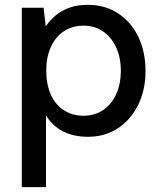

<svg xmlns="http://www.w3.org/2000/svg" viewBox="-20 -553 672 793"><path d="M70 220V-521H160L169 -444Q185 -468 209 -488.5Q233 -509 266 -521Q299 -533 343 -533Q414 -533 468 -497.5Q522 -462 551.5 -400.5Q581 -339 581 -260Q581 -181 550.5 -119.5Q520 -58 466.5 -23Q413 12 343 12Q283 12 238.5 -11.5Q194 -35 170 -77V220ZM325 -75Q370 -75 404.5 -97.5Q439 -120 459 -162Q479 -204 479 -261Q479 -317 459 -359Q439 -401 404.5 -424Q370 -447 325 -447Q279 -447 244 -424Q209 -401 190 -359Q171 -317 171 -261Q171 -204 190 -162Q209 -120 244 -97.5Q279 -75 325 -75Z"/></svg>

Font: DM Sans 10pt Medium
Style: Regular
Weight: 500
Version: Version 4.004;gftools[0.9.30]